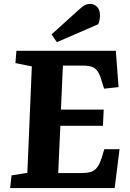

<svg xmlns="http://www.w3.org/2000/svg" viewBox="-20 -963 667 983"><path d="M143 -623 59 -640 64 -703H573L587 -517L513 -509L501 -547Q492 -580 480.5 -597Q469 -614 451.5 -620.5Q434 -627 405 -627H302L292 -402H511L507 -319H289L278 -77H397Q425 -77 444 -82.5Q463 -88 476.5 -105Q490 -122 501 -156L514 -199H592L567 0H32L39 -65L120 -78ZM388 -917Q403 -931 415 -937Q427 -943 442 -943Q463 -943 477.5 -927.5Q492 -912 492 -884Q492 -875 490 -862.5Q488 -850 483 -839L271 -747L244 -787Z"/></svg>

Font: Literata 18pt
Style: Bold Italic
Weight: 700
Italic angle: -2°
Designer: Latin by Veronika Burian and Jose Scaglione. Greek by Irene Vlachou. Cyrillic by Vera Evstafieva
Foundry: TypeTogether
Version: Version 3.103;gftools[0.9.29]